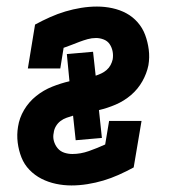

<svg xmlns="http://www.w3.org/2000/svg" viewBox="-20 -558 540 586"><path d="M198 8Q174 8 150.5 3Q127 -2 106.5 -12.5Q86 -23 70 -39.5Q54 -56 45.5 -77.5Q37 -99 34 -123Q31 -147 35 -171Q39 -198 53.5 -222.5Q68 -247 90.5 -265Q113 -283 139.5 -293.5Q166 -304 192 -310L184 -393L264 -400L272 -327Q281 -330 289.5 -334Q298 -338 305.5 -344.5Q313 -351 317.5 -359.5Q322 -368 324 -377Q326 -390 323.5 -402Q321 -414 314.5 -423.5Q308 -433 296.5 -437.5Q285 -442 273 -442Q260 -442 247.5 -438.5Q235 -435 223 -430.5Q211 -426 198.5 -421Q186 -416 174 -412V-411Q174 -411 174 -411Q174 -411 174 -411L164 -349H65L87 -483Q109 -495 132.5 -505.5Q156 -516 179.5 -523Q203 -530 227.5 -534Q252 -538 276 -538Q300 -538 323 -533Q346 -528 365.5 -517.5Q385 -507 400 -490Q415 -473 423 -451.5Q431 -430 434 -406.5Q437 -383 433 -359Q428 -334 414.5 -310Q401 -286 380 -268Q359 -250 333.5 -239Q308 -228 282 -222L291 -137L211 -130L203 -205Q193 -202 183 -198.5Q173 -195 164.5 -188.5Q156 -182 150.5 -172.5Q145 -163 144 -153Q141 -140 144.5 -127.5Q148 -115 156 -105.5Q164 -96 176 -92Q188 -88 201 -88Q226 -88 251.5 -97Q277 -106 301 -117L313 -189H412L388 -47Q366 -35 342.5 -24.5Q319 -14 295.5 -7Q272 0 247 4Q222 8 198 8Z"/></svg>

Font: Iosevka Slab
Style: Bold Italic
Weight: 700
Italic angle: -9°
Monospace: yes
Designer: Belleve Invis
Foundry: Belleve Invis
Version: Version 11.1.0; ttfautohint (v1.8.3)